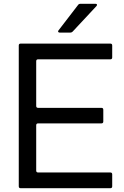

<svg xmlns="http://www.w3.org/2000/svg" viewBox="-20 -993 656 1013"><path d="M89 0Q79 0 79 -10V-753Q79 -763 89 -763H562Q572 -763 572 -753V-690Q572 -680 562 -680H181Q171 -680 171 -670V-434Q171 -424 181 -424H515Q525 -424 525 -414V-352Q525 -342 515 -342H181Q171 -342 171 -332V-93Q171 -83 181 -83H562Q572 -83 572 -73V-10Q572 0 562 0ZM295 -821Q289 -821 287 -825Q285 -829 289 -833L392 -967Q396 -973 405 -973H484Q490 -973 491.5 -969.5Q493 -966 489 -961L363 -826Q358 -821 351 -821Z"/></svg>

Font: Open Sauce Two
Style: Regular
Weight: 400
Designer: Alfredo Marco Pradil
Foundry: Creative Sauce Fz LLC
Version: Version 1.477